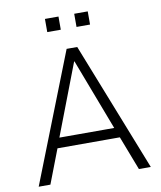

<svg xmlns="http://www.w3.org/2000/svg" viewBox="-95 -959 867 1034"><g transform="rotate(-10 338.5 -442.0)"><path d="M32 0 309 -705H367L645 0H580L502 -203L534 -186H142L174 -203L96 0ZM337 -631 183 -229 164 -241H512L492 -229L339 -631ZM382 -812V-884H456V-812ZM222 -812V-884H296V-812Z"/></g></svg>

Font: Nunito Sans 10pt SemiCondensed Light
Style: Regular
Weight: 300
Width: 4
Designer: Vernon Adams
Foundry: Vernon Adams
Version: Version 3.101;gftools[0.9.27]